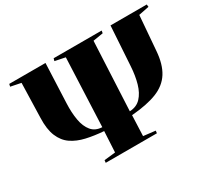

<svg xmlns="http://www.w3.org/2000/svg" viewBox="-141 -966 1313 1202"><g transform="rotate(-30 515.5 -365.0)"><path d="M311 0 313 -18 394 -27 402 -177Q334 -182 277 -195Q220 -208 179 -236Q138 -264 116.5 -315.5Q95 -367 98 -448L105 -697L31 -712L35 -730H297L285 -446Q282 -379 291.5 -325Q301 -271 328 -238.5Q355 -206 404 -204L425 -697L351 -712L356 -730H703L700 -712L627 -700L603 -204Q653 -206 683.5 -238.5Q714 -271 729.5 -325Q745 -379 749 -446L767 -730H1029L1031 -712L956 -697L936 -448Q929 -355 893 -298Q857 -241 786.5 -213Q716 -185 603 -176L597 -28L683 -18L681 0Z"/></g></svg>

Font: Literata 72pt Black
Style: Italic
Weight: 900
Italic angle: -2°
Designer: Latin by Veronika Burian and Jose Scaglione. Greek by Irene Vlachou. Cyrillic by Vera Evstafieva
Foundry: TypeTogether
Version: Version 3.002